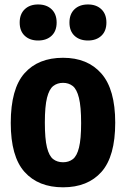

<svg xmlns="http://www.w3.org/2000/svg" viewBox="-20 -808 551 839"><path d="M255.5 10.5Q147.5 10.5 87.2 -56.8Q27 -124 27 -270.5Q27 -420 87 -487.8Q147 -555.5 255.5 -555.5Q363 -555.5 423.2 -486.5Q483.5 -417.5 483.5 -272Q483.5 -124.5 423.5 -57Q363.5 10.5 255.5 10.5ZM255.5 -99Q280.5 -99 298.2 -112.5Q316 -126 325.2 -163Q334.5 -200 334.5 -270Q334.5 -342 325 -380.2Q315.5 -418.5 297.8 -432.2Q280 -446 255.5 -446Q230.5 -446 212.8 -432.2Q195 -418.5 185.5 -381Q176 -343.5 176 -272.5Q176 -201.5 185.2 -164Q194.5 -126.5 212.2 -112.8Q230 -99 255.5 -99ZM364.5 -631Q327.5 -631 305.5 -651.8Q283.5 -672.5 283.5 -709.5Q283.5 -746.5 305.5 -767.5Q327.5 -788.5 364.5 -788.5Q401 -788.5 423 -767.5Q445 -746.5 445 -709.5Q445 -672.5 423 -651.8Q401 -631 364.5 -631ZM146.5 -631Q110 -631 88 -651.8Q66 -672.5 66 -709.5Q66 -746.5 88 -767.5Q110 -788.5 146.5 -788.5Q183.5 -788.5 205.5 -767.5Q227.5 -746.5 227.5 -709.5Q227.5 -672.5 205.5 -651.8Q183.5 -631 146.5 -631Z"/></svg>

Font: Encode Sans Cnd
Style: Bold
Weight: 700
Width: 3
Designer: Multiple Designers
Foundry: Impallari Type
Version: Version 3.002; ttfautohint (v1.8.3) -l 8 -r 50 -G 200 -x 14 